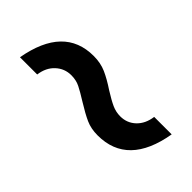

<svg xmlns="http://www.w3.org/2000/svg" viewBox="-4 -584 528 528"><g transform="rotate(45 259.5 -320.5)"><path d="M37 -248Q63 -394 178 -394Q205 -394 226.5 -384.5Q248 -375 275 -357Q299 -342 314.5 -335Q330 -328 347 -328Q373 -328 391.5 -345.5Q410 -363 414 -393H482Q457 -247 340 -247Q314 -247 294 -256Q274 -265 245 -283Q221 -298 206 -305.5Q191 -313 172 -313Q146 -313 127 -295.5Q108 -278 104 -248Z"/></g></svg>

Font: MSTAGE
Style: Regular
Weight: 400
Designer: Ninad Kale (Devanagari), Jonny Pinhorn (Latin)
Foundry: Indian Type Foundry
Version: 4.004